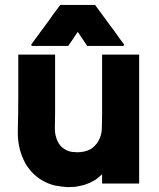

<svg xmlns="http://www.w3.org/2000/svg" viewBox="-20 -730 640 774"><path d="M293.9 -601.6Q291 -597.7 288.1 -593.8Q285.2 -588.9 282.2 -585Q278.3 -580.1 275.4 -574.2Q271.5 -569.3 268.6 -564.5Q264.6 -559.6 261.7 -554.7Q257.8 -549.8 254.9 -544.9Q253.9 -544.9 252 -544.9Q251 -544.9 250 -544.9Q235.4 -544.9 220.7 -544.9Q206.1 -544.9 191.4 -544.9Q181.6 -544.9 171.9 -544.9Q161.1 -544.9 151.4 -544.9Q140.6 -544.9 129.9 -544.9Q119.1 -544.9 108.4 -544.9Q107.4 -546.9 105.5 -549.8Q108.4 -553.7 113.3 -560.5Q126 -577.1 137.7 -593.8Q149.4 -610.4 162.1 -627Q169.9 -637.7 178.7 -649.4Q186.5 -661.1 194.3 -671.9Q202.1 -681.6 209 -691.4Q215.8 -700.2 222.7 -710Q223.6 -710 224.6 -710Q226.6 -710 227.5 -710Q242.2 -710 257.8 -710Q272.5 -710 287.1 -710Q296.9 -710 307.6 -710Q317.4 -710 328.1 -710Q336.9 -710 345.7 -710Q354.5 -710 363.3 -710Q364.3 -709 365.2 -708Q366.2 -707 366.2 -706.1Q378.9 -689.5 390.6 -672.9Q402.3 -656.2 415 -639.6Q422.9 -628.9 431.6 -617.2Q439.5 -606.4 448.2 -594.7Q456.1 -584 463.9 -572.3Q472.7 -561.5 480.5 -549.8Q479.5 -548.8 477.5 -544.9Q473.6 -544.9 464.8 -544.9Q450.2 -544.9 435.5 -544.9Q420.9 -544.9 406.2 -544.9Q396.5 -544.9 386.7 -544.9Q376 -544.9 366.2 -544.9Q357.4 -544.9 348.6 -544.9Q339.8 -544.9 331.1 -544.9Q330.1 -545.9 330.1 -546.9Q329.1 -548.8 328.1 -549.8Q323.2 -556.6 318.4 -564.5Q313.5 -571.3 308.6 -579.1Q305.7 -584 301.8 -588.9Q298.8 -594.7 294.9 -599.6Q294.9 -599.6 293.9 -600.6Q293.9 -601.6 293.9 -601.6ZM391.6 -27.3Q385.7 -21.5 377.9 -15.6Q371.1 -9.8 364.3 -4.9Q352.5 2 339.8 7.8Q328.1 12.7 315.4 16.6Q314.5 16.6 296.9 20.5Q280.3 24.4 252.9 24.4Q224.6 22.5 200.2 17.6Q175.8 11.7 151.4 -2Q129.9 -14.6 113.3 -31.2Q96.7 -47.9 84 -68.4Q51.8 -126 51.8 -193.4Q51.8 -198.2 51.8 -202.1Q53.7 -274.4 53.7 -340.8Q53.7 -365.2 53.7 -389.6Q53.7 -414.1 53.7 -438.5Q53.7 -457 53.7 -474.6Q53.7 -492.2 53.7 -509.8Q55.7 -509.8 58.6 -509.8Q61.5 -509.8 63.5 -509.8Q78.1 -509.8 92.8 -509.8Q107.4 -509.8 122.1 -509.8Q131.8 -509.8 142.6 -509.8Q152.3 -509.8 162.1 -509.8Q172.9 -509.8 182.6 -509.8Q192.4 -509.8 202.1 -509.8Q202.1 -507.8 202.1 -504.9Q202.1 -502.9 202.1 -500Q202.1 -466.8 202.1 -433.6Q202.1 -400.4 202.1 -367.2Q202.1 -344.7 202.1 -322.3Q202.1 -299.8 202.1 -277.3Q202.1 -248 201.2 -214.8Q200.2 -182.6 214.8 -155.3Q219.7 -147.5 225.6 -140.6Q232.4 -133.8 240.2 -128.9Q257.8 -118.2 275.4 -117.2Q293 -116.2 292 -116.2Q305.7 -116.2 319.3 -119.1Q333 -122.1 345.7 -128.9Q355.5 -134.8 363.3 -143.6Q371.1 -151.4 377 -162.1Q390.6 -186.5 390.6 -214.8Q391.6 -242.2 391.6 -269.5Q391.6 -292 391.6 -315.4Q391.6 -337.9 391.6 -360.4Q391.6 -381.8 391.6 -403.3Q391.6 -424.8 391.6 -446.3Q391.6 -461.9 391.6 -478.5Q391.6 -494.1 391.6 -509.8Q394.5 -509.8 396.5 -509.8Q399.4 -509.8 401.4 -509.8Q406.2 -509.8 411.1 -509.8Q415 -509.8 419.9 -509.8Q429.7 -509.8 440.4 -509.8Q450.2 -509.8 460 -509.8Q470.7 -509.8 480.5 -509.8Q490.2 -509.8 500 -509.8Q510.7 -509.8 520.5 -509.8Q530.3 -509.8 541 -509.8Q541 -507.8 541 -504.9Q541 -502.9 541 -500Q541 -443.4 541 -386.7Q541 -329.1 541 -272.5Q541 -233.4 541 -194.3Q541 -155.3 541 -116.2Q541 -85 541 -53.7Q541 -21.5 541 9.8Q538.1 9.8 535.2 9.8Q533.2 9.8 530.3 9.8Q515.6 9.8 501 9.8Q486.3 9.8 471.7 9.8Q461.9 9.8 452.1 9.8Q441.4 9.8 431.6 9.8Q421.9 9.8 411.1 9.8Q401.4 9.8 391.6 9.8Q391.6 7.8 391.6 4.9Q391.6 2.9 391.6 0Q391.6 -6.8 391.6 -12.7Q391.6 -19.5 391.6 -25.4Q391.6 -26.4 391.6 -26.4Q391.6 -27.3 391.6 -27.3Z"/></svg>

Font: LeFont
Style: Bold
Weight: 800
Designer: Leryon MEDIA
Version: Version 1.0